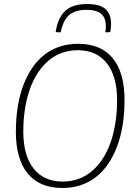

<svg xmlns="http://www.w3.org/2000/svg" viewBox="-20 -927 679 956"><path d="M290 9Q178 9 118.5 -62.5Q59 -134 59 -271Q59 -338 68.5 -396.5Q78 -455 96.5 -503.5Q115 -552 141.5 -590.5Q168 -629 202.5 -655.5Q237 -682 279 -695.5Q321 -709 369 -709Q482 -709 541 -637.5Q600 -566 600 -429Q600 -362 590.5 -303.5Q581 -245 562.5 -196.5Q544 -148 517.5 -109.5Q491 -71 456.5 -44.5Q422 -18 380.5 -4.5Q339 9 290 9ZM291 -23Q334 -23 370.5 -36Q407 -49 437 -74.5Q467 -100 490.5 -135.5Q514 -171 530 -216Q546 -261 554.5 -314.5Q563 -368 563 -427Q563 -548 511.5 -612.5Q460 -677 368 -677Q326 -677 289 -664Q252 -651 222 -625.5Q192 -600 168.5 -564.5Q145 -529 129 -484Q113 -439 104.5 -385.5Q96 -332 96 -273Q96 -152 147.5 -87.5Q199 -23 291 -23ZM415 -907Q454 -907 480 -897Q506 -887 519.5 -865Q533 -843 533 -806Q533 -796 531.5 -785.5Q530 -775 529 -767L504 -766Q506 -775 506.5 -783Q507 -791 507 -800Q506 -829 494.5 -846Q483 -863 462 -870.5Q441 -878 410 -878Q373 -878 347 -866.5Q321 -855 305.5 -830Q290 -805 282 -766L257 -767Q265 -819 285.5 -850Q306 -881 338 -894Q370 -907 415 -907Z"/></svg>

Font: Georama ExtraCondensed Thin ExtraLight
Style: Italic
Weight: 250
Italic angle: -9°
Version: Version 1.001